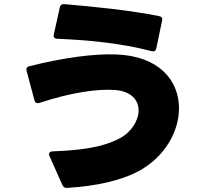

<svg xmlns="http://www.w3.org/2000/svg" viewBox="-20 -847 1040 931"><path d="M715 -599C728 -596 735 -600 738 -613L766 -747C769 -759 763 -767 751 -769C611 -797 434 -815 291 -827C280 -828 272 -822 270 -811L241 -680C238 -667 244 -660 257 -659C397 -653 558 -640 715 -599ZM306 64C448 56 569 27 650 -16C778 -84 848 -208 848 -322C848 -455 753 -576 542 -583C437 -587 289 -568 123 -526C110 -523 106 -515 109 -503L147 -361C150 -349 159 -344 171 -348C326 -399 450 -416 533 -411C616 -406 652 -362 652 -312C652 -262 617 -206 560 -176C467 -127 351 -118 234 -113C220 -112 214 -103 220 -90L283 51C288 61 295 65 306 64Z"/></svg>

Font: LINE Seed JP App_OTF ExtraBold
Style: Regular
Weight: 800
Designer: LINE & Fontrix & Fontworks
Version: Version 1.013